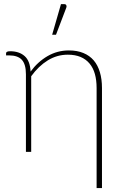

<svg xmlns="http://www.w3.org/2000/svg" viewBox="-20 -750 606 948"><path d="M10 -487.5Q10 -491.5 14.5 -494.2Q19 -497 30 -497Q74.5 -497 101.5 -473.2Q128.5 -449.5 131 -396.5Q166 -444.5 214.5 -472.8Q263 -501 320 -501Q361 -501 391.8 -488.2Q422.5 -475.5 442.8 -451.8Q463 -428 473.2 -393.5Q483.5 -359 483.5 -315.5V178.5H457V-315.5Q457 -354 448.5 -384.5Q440 -415 422.2 -436.2Q404.5 -457.5 377.8 -468.8Q351 -480 315 -480Q261.5 -480 215.8 -451.8Q170 -423.5 134 -373.5V0H108V-383.5Q108 -432.5 88 -454.5Q68 -476.5 25 -476.5H10ZM237.5 -578.5 281 -729.5H298.5Q304.5 -729.5 307.2 -724.5Q310 -719.5 307.5 -712.5L256.5 -578.5Z"/></svg>

Font: Lato 2
Style: Regular
Weight: 200
Designer: Lukasz Dziedzic with Adam Twardoch and Botio Nikoltchev
Foundry: tyPoland Lukasz Dziedzic
Version: Version 2.015; 2015-08-06; http://www.latofonts.com/